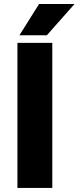

<svg xmlns="http://www.w3.org/2000/svg" viewBox="-20 -921 385 941"><path d="M236.3 0H65.4V-710.9H236.3ZM171.4 -901.4H345.2L209.5 -748H75.2Z"/></svg>

Font: Roboto Black
Style: Regular
Weight: 900
Designer: Google
Version: Version 2.134; 2016